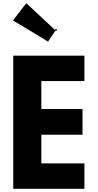

<svg xmlns="http://www.w3.org/2000/svg" viewBox="-20 -1176 613 1203"><path d="M326 -987 145 -1156 61 -1048C135 -1004 210 -959 281 -915C296 -938 312 -961 327 -984H336V-994H326ZM64 -827 63 -826V6L64 7H508L509 6V-151L508 -152H239V-332H496L497 -333V-492L496 -493H239V-668H508L509 -669V-826L508 -827Z"/></svg>

Font: Hussar Woodtype
Style: SeBd
Weight: 900
Foundry: Cannot Into Space Fonts
Version: Version 1.07